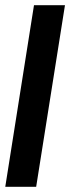

<svg xmlns="http://www.w3.org/2000/svg" viewBox="-36 -720 270 740"><path d="M-15.7 0 95 -700H214.4L103.4 0Z"/></svg>

Font: Georama
Style: Italic
Weight: 400
Width: 2
Italic angle: -9°
Designer: Jean-Baptiste Levee
Foundry: Production Type
Version: Version 1.000